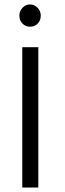

<svg xmlns="http://www.w3.org/2000/svg" viewBox="-20 -842 292 862"><path d="M152 -630V0H80V-630ZM67 -772Q67 -792 81 -807Q95 -822 115 -822Q135 -822 149 -807Q163 -792 163 -772Q163 -750 149 -736Q135 -722 115 -722Q95 -722 81 -736Q67 -750 67 -772Z"/></svg>

Font: Mukta Mahee Light
Style: Regular
Weight: 300
Designer: Shuchita Grover, Noopur Datye, Girish Dalvi, Yashodeep Gholap
Foundry: Ek Type
Version: Version 2.538;PS 1.000;hotconv 16.6.51;makeotf.lib2.5.65220;